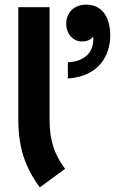

<svg xmlns="http://www.w3.org/2000/svg" viewBox="-20 -794 526 829"><path d="M261 -65 152 15C87 -73 59 -159 59 -280V-763H194V-280C194 -188 213 -130 261 -65ZM266 -692C266 -644 299 -615 333 -615C355 -615 371 -621 383 -637C383 -627 383 -618 382 -609C375 -559 337 -528 273 -525V-455C408 -464 456 -556 456 -641C456 -719 421 -774 353 -774C300 -774 266 -740 266 -692Z"/></svg>

Font: Swile Sans
Style: Bold
Weight: 700
Designer: Lord
Foundry: Lord
Version: Version 1.477;FEAKit 1.0